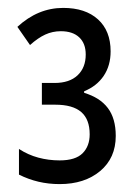

<svg xmlns="http://www.w3.org/2000/svg" viewBox="-20 -873 354 486"><path d="M140 -853Q196 -853 228 -824Q260 -795 260 -743Q260 -707 242.5 -681Q225 -655 193 -642V-638Q233 -626 253 -599.5Q273 -573 273 -529Q273 -473 233.5 -440Q194 -407 131 -407Q103 -407 77.5 -413Q52 -419 28 -431V-496Q51 -481 77 -474Q103 -467 131 -467Q171 -467 189 -485Q207 -503 207 -533Q207 -571 185.5 -589.5Q164 -608 120 -608H86V-663H118Q156 -663 176.5 -682.5Q197 -702 197 -735Q197 -763 180.5 -778.5Q164 -794 134 -794Q113 -794 94.5 -785.5Q76 -777 56 -759L24 -805Q50 -829 79 -841Q108 -853 140 -853Z"/></svg>

Font: Noto Sans ExtraCondensed
Style: Regular
Weight: 400
Width: 2
Designer: Monotype Design Team
Foundry: Monotype Imaging Inc.
Version: Version 2.013